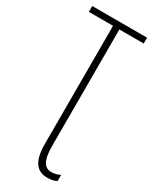

<svg xmlns="http://www.w3.org/2000/svg" viewBox="-227 -768 798 998"><g transform="rotate(30 172.5 -269.0)"><path d="M251 176C272 176 292 172 307 164V127C291 135 273 140 254 140C211 140 191 103 191 20V-679H337V-714H8V-679H153V29C153 130 185 176 251 176Z"/></g></svg>

Font: Noto Sans ExtraCondensed ExtraLight
Style: Regular
Weight: 200
Width: 2
Designer: Monotype Design Team
Foundry: Monotype Imaging Inc.
Version: Version 2.013